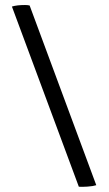

<svg xmlns="http://www.w3.org/2000/svg" viewBox="-20 -735 433 762"><path d="M27.3 -709Q37 -712 50.1 -713.6Q63.1 -715.1 79.5 -715.1Q84.3 -715.1 89.5 -714.6Q94.6 -714.1 97.6 -713.2L362.1 0Q349.9 4 327.5 5.6Q305.1 7.1 292.9 6.1Z"/></svg>

Font: Vollkorn
Style: Regular
Weight: 400
Designer: Friedrich Althausen
Foundry: Friedrich Althausen
Version: Version 5.001